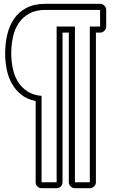

<svg xmlns="http://www.w3.org/2000/svg" viewBox="-20 -801 603 1007"><path d="M505 -781Q518 -781 527.5 -771.5Q537 -762 537 -749V-662Q537 -649 527.5 -639.5Q518 -630 505 -630H483V155Q483 168 473.5 177Q464 186 451 186H373Q360 186 350.5 177Q341 168 341 155V-630H308V155Q308 168 299 177Q290 186 277 186H198Q185 186 176 177Q167 168 167 155V-271Q122 -280 91.5 -304.5Q61 -329 42 -363Q23 -397 15 -438Q7 -479 7 -521Q7 -572 18 -619Q29 -666 53.5 -702Q78 -738 118.5 -759.5Q159 -781 219 -781ZM219 -749Q168 -749 133.5 -730Q99 -711 78 -679.5Q57 -648 48 -607Q39 -566 39 -521Q39 -481 47 -442.5Q55 -404 73.5 -373.5Q92 -343 122.5 -322.5Q153 -302 198 -298V155H277V-662H373V155H451V-662H505V-749Z"/></svg>

Font: Lichte PostBus
Style: Regular
Weight: 400
Designer: Peter Wiegel
Version: Version 1.001